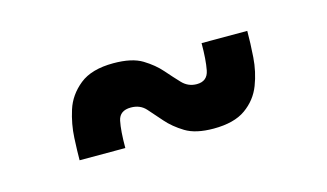

<svg xmlns="http://www.w3.org/2000/svg" viewBox="-34 -403 477 280"><g transform="rotate(-15 204.0 -263.0)"><path d="M263 -198Q236 -198 220.5 -207.5Q205 -217 195 -228.5Q185 -240 176.5 -249.5Q168 -259 154 -259Q137 -259 134 -244.5Q131 -230 131 -204H62Q62 -217 63 -237.5Q64 -258 70.5 -278.5Q77 -299 95 -313.5Q113 -328 146 -328Q174 -328 189.5 -318.5Q205 -309 215 -297.5Q225 -286 234 -276.5Q243 -267 256 -267Q272 -267 275 -282.5Q278 -298 278 -323H347Q347 -305 345.5 -283.5Q344 -262 336.5 -242.5Q329 -223 311.5 -210.5Q294 -198 263 -198Z"/></g></svg>

Font: Darker Grotesque Light ExtraBold
Style: Regular
Weight: 800
Version: Version 1.000;gftools[0.9.28]